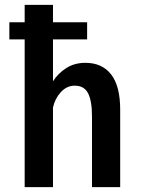

<svg xmlns="http://www.w3.org/2000/svg" viewBox="-20 -770 590 790"><path d="M81.5 0V-608H18.5V-678.5H81.5V-750H198V-678.5H338.5V-608H198V-435.5Q219 -468.5 252.8 -490Q286.5 -511.5 331.5 -511.5Q400 -511.5 437.2 -463.8Q474.5 -416 474.5 -319V0H358.5V-291Q358.5 -354.5 342.5 -386Q326.5 -417.5 287.5 -417.5Q254.5 -417.5 230 -390.5Q205.5 -363.5 198 -327V0Z"/></svg>

Font: Trispace SemiCondensed Medium
Style: Regular
Weight: 500
Width: 4
Designer: Tyler Finck
Foundry: Etcetera Type Company
Version: Version 1.210; ttfautohint (v1.8.3)